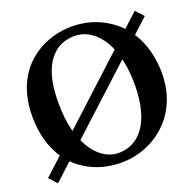

<svg xmlns="http://www.w3.org/2000/svg" viewBox="-108 -835 982 969"><g transform="rotate(-15 382.5 -350.0)"><path d="M77.6 23.9 35.6 -14.2 676.8 -716.8 719.2 -678.2ZM428.2 -46.4Q471.2 -53.7 503.4 -79.6Q535.6 -105.5 555.2 -148.2Q574.7 -190.9 580.8 -250Q586.9 -309.1 578.1 -383.3Q569.3 -456.5 547.1 -513.7Q524.9 -570.8 492.4 -608.4Q460 -646 419.2 -662.4Q378.4 -678.7 332.5 -670.4Q283.7 -661.6 251.5 -632.3Q219.2 -603 201.9 -557.6Q184.6 -512.2 182.1 -452.1Q179.7 -392.1 189.9 -321.3Q200.2 -250.5 223.6 -196Q247.1 -141.6 278.8 -106Q310.5 -70.3 349.1 -54.7Q387.7 -39.1 428.2 -46.4ZM725.1 -405.3Q733.9 -343.8 727.1 -291.3Q720.2 -238.8 701.4 -195.6Q682.6 -152.3 654.1 -118.2Q625.5 -84 590.6 -58.8Q555.7 -33.7 516.6 -18.1Q477.5 -2.4 438 3.4Q398.9 9.3 357.2 6.8Q315.4 4.4 275.1 -7.8Q234.9 -20 197.5 -43Q160.2 -65.9 129.6 -101.1Q99.1 -136.2 76.9 -184.3Q54.7 -232.4 44.4 -294.9Q33.7 -362.3 39.1 -418Q44.4 -473.6 62.3 -518.8Q80.1 -564 108.2 -598.6Q136.2 -633.3 170.7 -658Q205.1 -682.6 244.1 -698Q283.2 -713.4 322.8 -719.7Q362.8 -726.1 405.5 -723.4Q448.2 -720.7 489.7 -707.3Q531.2 -693.8 569.6 -669.4Q607.9 -645 639.4 -607.9Q670.9 -570.8 693.1 -520.5Q715.3 -470.2 725.1 -405.3Z"/></g></svg>

Font: Varendra
Style: Regular
Weight: 700
Designer: Jacob Thomas
Foundry: Bangla Type Foundry
Version: Version 1.008